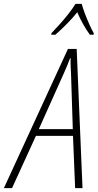

<svg xmlns="http://www.w3.org/2000/svg" viewBox="-83 -969 507 989"><path d="M-63 0 267 -717H312L342 0H304L293 -269H102L-21 0ZM117 -304H292L283 -586Q282 -608 281 -629.5Q280 -651 281 -669H278Q272 -652 263 -631Q254 -610 243 -585ZM182 -798Q201 -818 224.5 -844Q248 -870 269.5 -897.5Q291 -925 306 -949H338Q343 -929 354 -900Q365 -871 377.5 -843Q390 -815 400 -798L399 -790H380Q363 -813 345.5 -844Q328 -875 315 -906Q292 -877 262 -846.5Q232 -816 202 -790H181Z"/></svg>

Font: Noto Sans Condensed ExtraLight
Style: Italic
Weight: 200
Width: 3
Italic angle: -12°
Designer: Monotype Design Team
Foundry: Monotype Imaging Inc.
Version: Version 2.013; ttfautohint (v1.8.4.7-5d5b)